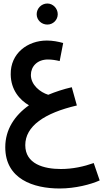

<svg xmlns="http://www.w3.org/2000/svg" viewBox="-20 -803 616 1094"><path d="M250 -663C282 -663 309 -689 309 -722C309 -755 282 -783 250 -783C216 -783 189 -755 189 -722C189 -689 216 -663 250 -663ZM320 271C409 271 497 248 548 225L514 126C458 146 394 160 327 160C229 160 124 131 124 24C124 -84 233 -159 418 -202L389 -306C341 -295 296 -280 255 -263C209 -277 156 -319 156 -376C156 -424 192 -464 253 -464C276 -464 300 -460 320 -455L340 -558C311 -566 280 -572 247 -572C137 -572 39 -499 41 -379C42 -290 93 -233 145 -203C62 -144 10 -64 10 36C10 217 170 271 320 271Z"/></svg>

Font: Noto Sans Arabic UI Cn SmBd
Style: Regular
Weight: 600
Width: 3
Designer: Monotype Design Team, Nadine Chahine and Nizar Qandah
Foundry: Monotype Imaging Inc.
Version: Version 2.010